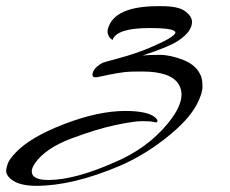

<svg xmlns="http://www.w3.org/2000/svg" viewBox="-307 -297 746 623"><path d="M174 -140Q262 -177 262 -191.5Q262 -206 178 -206Q71 -206 58 -167Q42 -178 42 -195Q42 -199 43 -203Q63 -277 206 -277Q211 -277 217 -277Q272 -277 294 -260.5Q316 -244 316 -226Q316 -194 270 -164Q239 -144 156 -117Q176 -119 211 -119Q246 -119 289 -102Q332 -85 346 -48Q350 -36 350 -15Q350 6 332 41Q305 93 232 150.5Q159 208 82 241Q-71 306 -189 306Q-254 306 -279 277Q-287 267 -287 258Q-287 249 -282 234.5Q-277 220 -256 198Q-209 148 -98.5 105.5Q12 63 100 63Q164 63 191 80Q204 89 204 95.5Q204 102 192.5 99Q181 96 154.5 96Q128 96 66.5 109Q5 122 -77 153Q-159 184 -193 232Q-204 248 -204 259Q-204 287 -150 287Q-65 287 64 230Q171 185 238 103Q282 49 282 10Q282 -8 273 -23Q248 -65 154 -65Q146 -65 116.5 -64.5Q87 -64 11 -47Q-8 -43 -7 -56Q-5 -73 17 -88Q23 -92 26.5 -93.5Q30 -95 80 -108.5Q130 -122 174 -140Z"/></svg>

Font: Arizonia
Style: Regular
Weight: 400
Designer: Robert E. Leuschke
Foundry: Robert E. Leuschke
Version: Version 1.003